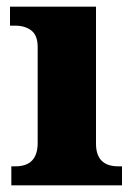

<svg xmlns="http://www.w3.org/2000/svg" viewBox="-20 -556 405 576"><path d="M14 -57H26Q93 -57 93 -127V-415Q93 -450 74 -464.5Q55 -479 26 -479H10V-536H268V-125Q268 -57 335 -57H346V0H14Z"/></svg>

Font: Noto Serif ExtraBold
Style: Regular
Weight: 800
Designer: Monotype Design Team
Foundry: Monotype Imaging Inc.
Version: Version 1.001